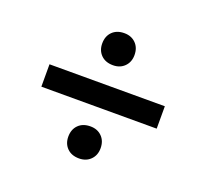

<svg xmlns="http://www.w3.org/2000/svg" viewBox="-91 -577 738 693"><g transform="rotate(20 278.0 -230.5)"><path d="M60 -187V-273H503V-187ZM276 -348Q247 -348 230 -365Q213 -382 213 -409Q213 -437 230 -454Q247 -471 276 -471Q303 -471 320 -454Q337 -437 337 -409Q337 -382 320 -365Q303 -348 276 -348ZM276 10Q247 10 230 -7Q213 -24 213 -51Q213 -79 230 -96Q247 -113 276 -113Q303 -113 320 -96Q337 -79 337 -51Q337 -24 320 -7Q303 10 276 10Z"/></g></svg>

Font: Ysabeau Infant
Style: Bold Italic
Weight: 700
Italic angle: -12°
Designer: Christian Thalmann (Catharsis Fonts)
Version: Version 2.001;gftools[0.9.30]; featfreeze: ss01,ss02,lnum